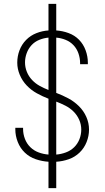

<svg xmlns="http://www.w3.org/2000/svg" viewBox="-20 -863 540 990"><path d="M230 107V-29Q197 -31 164.5 -42Q132 -53 108 -76Q84 -99 71.5 -131Q59 -163 59 -196V-204H99V-198Q99 -172 108.5 -147Q118 -122 136.5 -104Q155 -86 179.5 -77Q204 -68 230 -66V-354Q199 -366 170 -382Q141 -398 118 -422Q95 -446 82 -477Q69 -508 69 -540Q69 -573 80.5 -603.5Q92 -634 114.5 -657Q137 -680 167.5 -692Q198 -704 230 -706V-843H270V-706Q302 -704 333.5 -692.5Q365 -681 387.5 -658Q410 -635 421.5 -603.5Q433 -572 433 -540V-532H393V-538Q393 -563 384.5 -587.5Q376 -612 359 -630Q342 -648 318.5 -657.5Q295 -667 270 -669V-384Q302 -372 332 -356Q362 -340 386.5 -316Q411 -292 425 -260.5Q439 -229 439 -195Q439 -162 426.5 -130.5Q414 -99 390 -76Q366 -53 334.5 -42Q303 -31 270 -29V107ZM230 -399V-669Q206 -667 182.5 -657.5Q159 -648 142.5 -630Q126 -612 117.5 -588.5Q109 -565 109 -541Q109 -516 118.5 -492.5Q128 -469 145.5 -450.5Q163 -432 185 -420Q207 -408 230 -399ZM270 -66Q295 -68 319.5 -77Q344 -86 362 -103.5Q380 -121 389.5 -145Q399 -169 399 -195Q399 -221 388.5 -245Q378 -269 359.5 -287.5Q341 -306 317.5 -318Q294 -330 270 -339Z"/></svg>

Font: Iosevka Curly Extralight
Style: Regular
Weight: 200
Monospace: yes
Designer: Belleve Invis
Foundry: Belleve Invis
Version: Version 22.1.2; ttfautohint (v1.8.4)